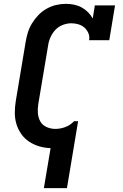

<svg xmlns="http://www.w3.org/2000/svg" viewBox="-20 -763 640 998"><path d="M208 215 243 7Q212 6 183.5 -2.5Q155 -11 131 -27Q107 -43 90.5 -66.5Q74 -90 65.5 -118Q57 -146 57 -176.5Q57 -207 62 -238L113 -543Q117 -568 124.5 -593Q132 -618 146 -641Q160 -664 179 -684Q198 -704 222 -717.5Q246 -731 271.5 -737Q297 -743 323 -743Q345 -743 366 -738.5Q387 -734 405 -724Q423 -714 437.5 -699.5Q452 -685 462 -667L473 -735H578L548 -554H443Q447 -573 439.5 -590.5Q432 -608 419 -619.5Q406 -631 388 -636.5Q370 -642 351 -642Q329 -642 306.5 -633.5Q284 -625 268 -608Q252 -591 242.5 -569.5Q233 -548 230 -526L179 -222Q175 -198 177 -174Q179 -150 190 -131Q201 -112 222.5 -102.5Q244 -93 268 -93Q293 -93 318 -102Q343 -111 362 -130L365 -133H386L328 215Z"/></svg>

Font: Iosevka Etoile
Style: Bold Italic
Weight: 700
Italic angle: -9°
Designer: Belleve Invis
Foundry: Belleve Invis
Version: Version 28.1.0; ttfautohint (v1.8.4)